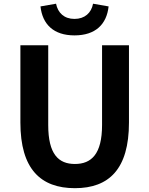

<svg xmlns="http://www.w3.org/2000/svg" viewBox="-20 -980 788 1014"><path d="M375.6 13.8C556 13.8 661.1 -87.6 661.1 -332.8V-740.8H519V-319.8C519 -166 462.4 -114 375.6 -114C288.6 -114 234.7 -166 234.7 -319.8V-740.8H87.7V-332.8C87.7 -87.6 194.5 13.8 375.6 13.8ZM373.3 -793.1C484.1 -793.1 543.3 -851.5 553.6 -946.1L471.4 -960.4C462.6 -912 427.6 -880.1 373.3 -880.1C319 -880.1 285.6 -912 276 -960.4L193.8 -946.1C204.1 -851.5 263.3 -793.1 373.3 -793.1Z"/></svg>

Font: Source Han Sans JP VF
Style: Regular
Weight: 250
Designer: Ryoko NISHIZUKA 西塚涼子 (kana, bopomofo & ideographs); Paul D. Hunt (Latin, Greek & Cyrillic); Sandoll Communications 산돌커뮤니
Foundry: Adobe
Version: Version 2.004;hotconv 1.0.118;makeotfexe 2.5.65603